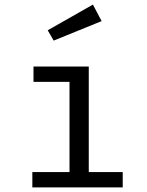

<svg xmlns="http://www.w3.org/2000/svg" viewBox="-20 -817 640 837"><path d="M385 -797 423 -725 214 -640 188 -685ZM367 -527V-67H515V0H121V-67H283V-460H126V-527Z"/></svg>

Font: Fira Mono
Style: Regular
Weight: 400
Designer: Carrois Corporate & Edenspiekermann AG
Foundry: Carrois Corporate GbR & Edenspiekermann AG
Version: Version 3.206;PS 003.206;hotconv 1.0.70;makeotf.lib2.5.58329